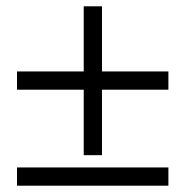

<svg xmlns="http://www.w3.org/2000/svg" viewBox="-20 -540 590 610"><path d="M304 -313H515V-255H304V-47H246V-255H34V-313H246V-520H304ZM515 -8V50H34V-8Z"/></svg>

Font: Overused Grotesk Book
Style: Regular
Weight: 350
Version: Version 0.003